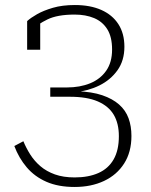

<svg xmlns="http://www.w3.org/2000/svg" viewBox="-20 -671 600 764"><path d="M286 -308 302 -294V-317L277 -304Q331 -309 375.5 -331Q420 -353 447.5 -391.5Q475 -430 475 -485Q475 -538 451 -575Q427 -612 383 -631.5Q339 -651 278 -651Q228 -651 190.5 -640Q153 -629 127.5 -614.5Q102 -600 88 -587V-473H140V-598Q135 -597 129 -592.5Q123 -588 118.5 -581.5Q114 -575 112 -568Q110 -561 111 -555Q129 -574 168.5 -593.5Q208 -613 277 -613Q321 -613 354.5 -599Q388 -585 407 -554.5Q426 -524 426 -474Q426 -423 402.5 -389.5Q379 -356 338.5 -339.5Q298 -323 246 -323H180V-286H258Q326 -286 369 -267.5Q412 -249 432.5 -214.5Q453 -180 453 -129Q453 -73 432 -36.5Q411 0 371.5 17.5Q332 35 277 35Q232 35 198.5 23Q165 11 141 -9.5Q117 -30 100.5 -56Q84 -82 73 -109L37 -90Q55 -42 86.5 -5Q118 32 165 52.5Q212 73 277 73Q343 73 394 49Q445 25 474 -20.5Q503 -66 503 -130Q503 -169 491.5 -200.5Q480 -232 454 -255Q428 -278 387 -292Q346 -306 286 -308Z"/></svg>

Font: Roboto Serif 20pt Thin
Style: Regular
Weight: 250
Version: Version 1.008